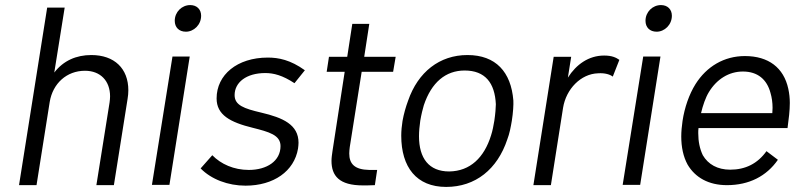

<svg xmlns="http://www.w3.org/2000/svg" viewBox="-20 -730 3155 757"><path d="M340 -513C281 -513 230 -491 194 -444L235 -700H166L55 0H124L176 -328C188 -401 243 -451 315 -451C376 -451 414 -411 414 -350C414 -342 413 -334 412 -326L360 0H429L483 -340C485 -352 486 -363 486 -374C486 -460 431 -513 340 -513Z M713 -605C744 -605 773 -632 773 -668C773 -693 756 -710 730 -710C697 -710 669 -683 669 -648C669 -622 686 -605 713 -605ZM579 -1H648L728 -507H660Z M948 2C1059 2 1140 -55 1155 -144C1156 -152 1157 -160 1157 -167C1157 -239 1095 -266 1010 -286C942 -302 905 -315 905 -355C905 -405 951 -442 1026 -442C1059 -442 1094 -433 1141 -402L1182 -453C1125 -494 1078 -503 1036 -503C915 -503 834 -435 834 -342C834 -277 887 -248 977 -226C1040 -210 1086 -198 1086 -154C1086 -95 1032 -60 961 -60C902 -60 851 -83 817 -118L771 -66C813 -23 879 2 948 2Z M1530 -447 1540 -506H1416L1436 -636H1369L1349 -506H1277L1268 -447H1339L1291 -135C1289 -121 1287 -108 1287 -96C1287 -37 1317 1 1411 1C1424 1 1437 1 1458 0L1467 -60H1436C1378 -61 1357 -84 1357 -125C1357 -133 1358 -141 1359 -150L1406 -447Z M1739 7C1855 7 1941 -63 1980 -180C1989 -203 1994 -230 1998 -254C2003 -285 2005 -318 2004 -334C1995 -446 1935 -513 1823 -513C1713 -513 1628 -446 1589 -333C1580 -309 1572 -281 1567 -253C1564 -234 1562 -214 1562 -195C1562 -71 1622 7 1739 7ZM1751 -54C1671 -54 1632 -106 1632 -193C1632 -212 1634 -233 1637 -254C1641 -278 1647 -302 1651 -315C1681 -405 1737 -452 1812 -452C1893 -452 1931 -403 1935 -319C1935 -308 1933 -280 1929 -254C1926 -236 1922 -214 1916 -196C1889 -109 1834 -55 1751 -54Z M2362 -511C2301 -511 2252 -476 2219 -424L2232 -506H2163L2083 0H2152L2200 -305C2212 -379 2270 -439 2338 -441C2365 -443 2386 -436 2396 -428L2422 -494C2409 -503 2393 -511 2362 -511Z M2569 -605C2600 -605 2629 -632 2629 -668C2629 -693 2612 -710 2586 -710C2553 -710 2525 -683 2525 -648C2525 -622 2542 -605 2569 -605ZM2435 -1H2504L2584 -507H2516Z M2859 -61C2809 -61 2772 -82 2751 -118C2739 -143 2733 -172 2733 -205C2733 -211 2733 -218 2734 -225H3085C3090 -262 3094 -294 3094 -324C3094 -343 3092 -362 3088 -380C3070 -463 3010 -509 2917 -509C2835 -509 2766 -468 2722 -398C2697 -358 2679 -306 2671 -253C2668 -232 2666 -211 2666 -192C2666 -150 2674 -112 2691 -81C2721 -30 2774 0 2846 0C2933 0 3002 -35 3047 -100L3002 -134C2967 -85 2919 -61 2859 -61ZM2909 -448C2967 -448 3004 -417 3018 -363C3023 -346 3026 -326 3026 -305C3026 -298 3025 -291 3025 -284H2744C2751 -314 2762 -346 2775 -367C2806 -418 2854 -448 2909 -448Z"/></svg>

Font: Arthouse Owned
Style: Italic
Weight: 400
Italic angle: -10°
Designer: Jeremy Tribby
Foundry: Tribby Type
Version: Version 1.000;PS 001.000;hotconv 1.0.88;makeotf.lib2.5.64775